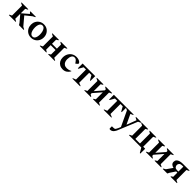

<svg xmlns="http://www.w3.org/2000/svg" viewBox="617 -2548 4873 4873"><g transform="rotate(45 3053.5 -111.5)"><path d="M401 0 367 -52 219 -228V-48L281 -16V0H38V-16L103 -48V-406L38 -438V-454H281V-438L219 -406V-247L393 -396V-402L357 -438V-454H551V-438L483 -403L319 -271L506 -50L570 -16V0Z M836 10Q768 10 715.5 -22Q663 -54 634 -107.5Q605 -161 605 -227Q605 -293 634 -346.5Q663 -400 715.5 -432Q768 -464 836 -464Q905 -464 957 -432Q1009 -400 1038 -346.5Q1067 -293 1067 -227Q1067 -161 1038 -107.5Q1009 -54 957 -22Q905 10 836 10ZM848 -37Q882 -37 903.5 -61Q925 -85 935 -124Q945 -163 945 -207Q945 -261 932.5 -309.5Q920 -358 894 -388Q868 -418 826 -418Q792 -418 770 -394Q748 -370 737.5 -331Q727 -292 727 -248Q727 -194 739.5 -146Q752 -98 779 -67.5Q806 -37 848 -37Z M1211 -406 1146 -438V-454H1381V-438L1327 -406V-259H1502V-406L1448 -438V-454H1683V-438L1618 -406V-48L1683 -16V0H1448V-16L1502 -48V-211H1327V-48L1381 -16V0H1146V-16L1211 -48Z M1977 10Q1913 10 1865 -17Q1817 -44 1790.5 -92.5Q1764 -141 1764 -206Q1764 -282 1795 -340Q1826 -398 1880.5 -431Q1935 -464 2006 -464Q2050 -464 2088.5 -450.5Q2127 -437 2146 -415Q2162 -396 2162 -385Q2162 -371 2149 -361L2106 -324H2099L2064 -371Q2047 -394 2028 -407Q2009 -420 1979 -420Q1929 -420 1902.5 -375Q1876 -330 1876 -253Q1876 -208 1891.5 -169.5Q1907 -131 1941.5 -107.5Q1976 -84 2033 -84Q2061 -84 2093 -92Q2125 -100 2161 -119H2164V-105Q2140 -57 2091.5 -23.5Q2043 10 1977 10Z M2230 -283V-454H2683V-283H2665L2596 -406H2514V-48L2595 -16V0H2318V-16L2399 -48V-406H2317L2248 -283Z M2809 -406 2744 -438V-454H2979V-438L2925 -406V-156L3110 -370V-406L3056 -438V-454H3291V-438L3226 -406V-48L3291 -16V0H3056V-16L3110 -48V-300L2925 -86V-48L2979 -16V0H2744V-16L2809 -48Z M3352 -283V-454H3805V-283H3787L3718 -406H3636V-48L3717 -16V0H3440V-16L3521 -48V-406H3439L3370 -283Z M3916 241Q3893 241 3887.5 234.5Q3882 228 3882 212V151L3887 146H3932Q3957 146 3972 142Q3987 138 3999.5 121Q4012 104 4029 66L4058 -2L3866 -409L3802 -438V-454H4063V-438L3993 -408V-404L4113 -149H4119L4214 -399V-404L4148 -438V-454H4341V-438L4269 -404L4070 79Q4061 102 4054.5 117.5Q4048 133 4040 147.5Q4032 162 4017 183Q3997 212 3969 226.5Q3941 241 3916 241Z M4414 -48V-406L4349 -438V-454H4584V-438L4530 -406V-48H4695V-406L4641 -438V-454H4876V-438L4811 -406V-48H4882V126H4864L4790 0H4349V-16Z M5021 -406 4956 -438V-454H5191V-438L5137 -406V-156L5322 -370V-406L5268 -438V-454H5503V-438L5438 -406V-48L5503 -16V0H5268V-16L5322 -48V-300L5137 -86V-48L5191 -16V0H4956V-16L5021 -48Z M5840 0V-16L5889 -48V-196H5846L5750 -52L5724 0H5562V-16L5621 -50L5735 -212Q5684 -222 5655 -250.5Q5626 -279 5626 -321Q5626 -370 5652.5 -399Q5679 -428 5725 -441Q5771 -454 5829 -454H6069V-438L6004 -406V-48L6069 -16V0ZM5837 -234H5889V-410H5843Q5792 -410 5766.5 -385Q5741 -360 5741 -323Q5741 -287 5765 -260.5Q5789 -234 5837 -234Z"/></g></svg>

Font: Spectral SemiBold
Style: Regular
Weight: 600
Designer: Jean-Baptiste Levee
Foundry: Production Type
Version: Version 2.001